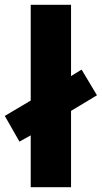

<svg xmlns="http://www.w3.org/2000/svg" viewBox="-33 -780 424 800"><path d="M95 0V-216L48 -190L-13 -297L95 -361V-760H263V-463L307 -490L371 -383L263 -318V0Z"/></svg>

Font: Noto Sans Armenian ExtraBold
Style: Regular
Weight: 800
Version: Version 2.007